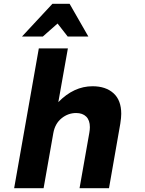

<svg xmlns="http://www.w3.org/2000/svg" viewBox="-20 -984 759 1004"><path d="M614 -389Q614 -460 573.5 -496.5Q533 -533 464 -533Q366 -533 285 -450L335 -731H183L54 0H208L259 -289Q268 -338 302 -365.5Q336 -393 378 -393Q412 -393 431 -374Q450 -355 450 -319Q450 -306 447 -289L396 0H550L609 -337Q614 -369 614 -389ZM344 -964H254L95 -793H204L281 -861L334 -793H442Z"/></svg>

Font: Geom Bold
Style: Bold Italic
Weight: 700
Italic angle: -10°
Version: Version 1.102